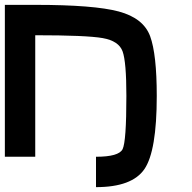

<svg xmlns="http://www.w3.org/2000/svg" viewBox="-20 -645 790 790"><path d="M125 0H0V-625H125Q367.2 -625 468.8 -597.7Q570.3 -570.3 597.7 -496.1Q625 -421.9 625 -250Q625 -23.4 574.2 50.8Q523.4 125 375 125V0Q468.8 0 484.4 -31.2Q500 -62.5 500 -250Q500 -390.6 484.4 -433.6Q468.8 -476.6 402.3 -488.3Q335.9 -500 125 -500Z"/></svg>

Font: CraftyPE
Style: Regular
Weight: 400
Designer: Erek Butcher
Foundry: Haunted Coop
Version: Version 0.018;April 4, 2024;FontCreator 15.0.0.2962 64-bit